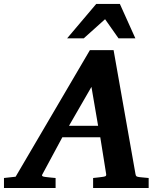

<svg xmlns="http://www.w3.org/2000/svg" viewBox="-73 -937 808 957"><path d="M382.8 -503.9 271 -310.1H416ZM391.1 0V-49.8Q398.9 -50.8 407 -51.5Q415 -52.2 421.9 -53.2Q429.7 -54.2 437 -55.2Q446.8 -56.2 452.1 -58.6Q457.5 -61 456.1 -69.8L426.8 -252.9H237.8L139.2 -69.8Q134.3 -62.5 138.2 -59.3Q142.1 -56.2 151.9 -55.2Q159.7 -54.2 168.5 -53.2Q175.8 -52.2 185.1 -51.5Q194.3 -50.8 204.1 -49.8V0H-53.2V-49.8L4.9 -56.2L375 -687H493.2L602.1 -70.8Q603.5 -61 607.2 -58.3Q610.8 -55.7 622.1 -54.2Q628.9 -53.7 636.7 -52.7Q643.6 -51.8 651.6 -51.3Q659.7 -50.8 668 -49.8V0ZM517.6 -746.1 450.7 -841.3 344.7 -746.1H261.7L406.7 -917.5H524.4L601.6 -746.1Z"/></svg>

Font: Charis SIL
Style: Bold Italic
Weight: 700
Italic angle: -11°
Foundry: SIL International
Version: Version 4.112